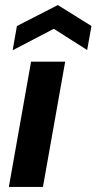

<svg xmlns="http://www.w3.org/2000/svg" viewBox="-20 -740 382 760"><path d="M15 0 103 -496H238L150 0ZM30 -541 47 -637 209 -720 342 -637 325 -542 193 -626Z"/></svg>

Font: DM Sans 28pt
Style: Bold Italic
Weight: 700
Italic angle: -10°
Version: Version 4.004;gftools[0.9.30]